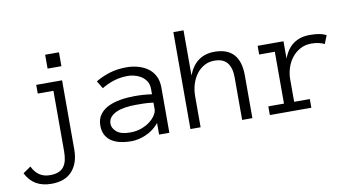

<svg xmlns="http://www.w3.org/2000/svg" viewBox="-79 -843 2341 1243"><g transform="rotate(-10 1092.0 -222.0)"><path d="M363.8 -545.9H272.9V-637.2H363.8ZM169.9 192.9Q49.8 192.9 2 94.2L53.2 59.1Q70.8 96.2 99.4 116.2Q127.9 136.2 169.9 136.2Q203.1 136.2 225.6 126.7Q248 117.2 261 99.6Q273.9 82 279.5 57.1Q285.2 32.2 285.2 0V-397.9H182.1V-455.1H352.1V0Q352.1 87.9 305.9 140.4Q259.8 192.9 169.9 192.9Z M544.9 -123Q544.9 -166 566.4 -195.1Q587.9 -224.1 622.8 -241Q657.7 -257.8 702.9 -265.4Q748 -272.9 794.9 -272.9Q813 -272.9 827.4 -272.5Q841.8 -272 854.7 -271Q867.7 -270 880.9 -268.6Q894 -267.1 909.7 -265.1V-297.9Q909.7 -331.1 895.3 -352.5Q880.9 -374 859.9 -386.5Q838.9 -398.9 815.9 -404.1Q793 -409.2 776.9 -409.2Q726.1 -409.2 683.1 -395.5Q640.1 -381.8 603 -358.9L572.8 -409.2Q613.8 -434.1 664.8 -450Q715.8 -465.8 776.9 -465.8Q814 -465.8 849.9 -456.3Q885.7 -446.8 914.3 -427Q942.9 -407.2 960 -375Q977.1 -342.8 977.1 -297.9V0H909.7V-76.2Q892.1 -54.2 869.9 -37.6Q847.7 -21 823.2 -10.5Q798.8 0 774.4 5.6Q750 11.2 728 11.2Q637.7 11.2 591.3 -23.4Q544.9 -58.1 544.9 -123ZM728 -45.9Q770 -45.9 803.5 -58.3Q836.9 -70.8 860.4 -89.4Q883.8 -107.9 896.7 -128.9Q909.7 -149.9 909.7 -167V-210Q877 -214.8 846.9 -215.3Q816.9 -215.8 794.9 -215.8Q758.8 -215.8 725.3 -210.9Q691.9 -206.1 667 -195.1Q642.1 -184.1 627 -166.5Q611.8 -148.9 611.8 -123Q611.8 -94.2 639.9 -70.1Q668 -45.9 728 -45.9Z M1522.9 0H1455.6V-280.8Q1455.6 -341.8 1429.2 -375.5Q1402.8 -409.2 1343.8 -409.2Q1306.6 -409.2 1276.6 -392.1Q1246.6 -375 1225.6 -346.4Q1204.6 -317.9 1193.6 -281Q1182.6 -244.1 1182.6 -204.1V0H1115.7V-637.2H1182.6V-340.8Q1231 -465.8 1355 -465.8Q1522.9 -465.8 1522.9 -280.8Z M2067.9 -391.1Q2031.7 -409.2 1981.9 -409.2Q1940.9 -409.2 1908.7 -391.6Q1876.5 -374 1854 -345.5Q1831.5 -316.9 1819.6 -280Q1807.6 -243.2 1807.6 -204.1V-57.1H1910.6V0H1637.7V-57.1H1740.7V-397.9H1637.7V-455.1H1807.6V-340.8Q1853.5 -465.8 1981.9 -465.8Q2016.6 -465.8 2042.2 -461.4Q2067.9 -457 2089.8 -445.8Z"/></g></svg>

Font: Anonymous Pro
Style: Regular
Weight: 400
Monospace: yes
Designer: Mark Simonson
Version: Version 1.002